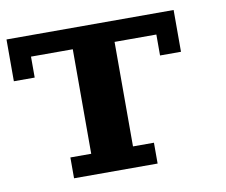

<svg xmlns="http://www.w3.org/2000/svg" viewBox="-65 -617 821 696"><g transform="rotate(-10 346.0 -269.0)"><path d="M153.8 0V-76.7H230.5V-461.4H76.7V-384.3H0V-538.1H615.2V-384.3H538.1V-461.4H384.3V-76.7H461.4V0Z"/></g></svg>

Font: Good Old DOS
Style: Regular
Weight: 400
Designer: Vasily Draigo
Foundry: Vasily Draigo
Version: 1.0